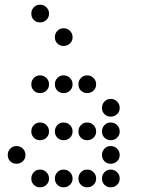

<svg xmlns="http://www.w3.org/2000/svg" viewBox="-20 -808 640 815"><path d="M149 -788Q134 -788 123.5 -777Q113 -766 113 -751V-749Q113 -734 123.5 -723.5Q134 -713 149 -713H151Q166 -713 177 -723.5Q188 -734 188 -749V-751Q188 -766 177 -777Q166 -788 151 -788ZM249 -688Q234 -688 223.5 -677Q213 -666 213 -651V-649Q213 -634 223.5 -623.5Q234 -613 249 -613H251Q266 -613 277 -623.5Q288 -634 288 -649V-651Q288 -666 277 -677Q266 -688 251 -688ZM149 -488Q134 -488 123.5 -477Q113 -466 113 -451V-449Q113 -434 123.5 -423.5Q134 -413 149 -413H151Q166 -413 177 -423.5Q188 -434 188 -449V-451Q188 -466 177 -477Q166 -488 151 -488ZM249 -488Q234 -488 223.5 -477Q213 -466 213 -451V-449Q213 -434 223.5 -423.5Q234 -413 249 -413H251Q266 -413 277 -423.5Q288 -434 288 -449V-451Q288 -466 277 -477Q266 -488 251 -488ZM349 -488Q334 -488 323.5 -477Q313 -466 313 -451V-449Q313 -434 323.5 -423.5Q334 -413 349 -413H351Q366 -413 377 -423.5Q388 -434 388 -449V-451Q388 -466 377 -477Q366 -488 351 -488ZM449 -388Q434 -388 423.5 -377Q413 -366 413 -351V-349Q413 -334 423.5 -323.5Q434 -313 449 -313H451Q466 -313 477 -323.5Q488 -334 488 -349V-351Q488 -366 477 -377Q466 -388 451 -388ZM149 -288Q134 -288 123.5 -277Q113 -266 113 -251V-249Q113 -234 123.5 -223.5Q134 -213 149 -213H151Q166 -213 177 -223.5Q188 -234 188 -249V-251Q188 -266 177 -277Q166 -288 151 -288ZM249 -288Q234 -288 223.5 -277Q213 -266 213 -251V-249Q213 -234 223.5 -223.5Q234 -213 249 -213H251Q266 -213 277 -223.5Q288 -234 288 -249V-251Q288 -266 277 -277Q266 -288 251 -288ZM349 -288Q334 -288 323.5 -277Q313 -266 313 -251V-249Q313 -234 323.5 -223.5Q334 -213 349 -213H351Q366 -213 377 -223.5Q388 -234 388 -249V-251Q388 -266 377 -277Q366 -288 351 -288ZM449 -288Q434 -288 423.5 -277Q413 -266 413 -251V-249Q413 -234 423.5 -223.5Q434 -213 449 -213H451Q466 -213 477 -223.5Q488 -234 488 -249V-251Q488 -266 477 -277Q466 -288 451 -288ZM49 -188Q34 -188 23.5 -177Q13 -166 13 -151V-149Q13 -134 23.5 -123.5Q34 -113 49 -113H51Q66 -113 77 -123.5Q88 -134 88 -149V-151Q88 -166 77 -177Q66 -188 51 -188ZM449 -188Q434 -188 423.5 -177Q413 -166 413 -151V-149Q413 -134 423.5 -123.5Q434 -113 449 -113H451Q466 -113 477 -123.5Q488 -134 488 -149V-151Q488 -166 477 -177Q466 -188 451 -188ZM149 -88Q134 -88 123.5 -77Q113 -66 113 -51V-49Q113 -34 123.5 -23.5Q134 -13 149 -13H151Q166 -13 177 -23.5Q188 -34 188 -49V-51Q188 -66 177 -77Q166 -88 151 -88ZM249 -88Q234 -88 223.5 -77Q213 -66 213 -51V-49Q213 -34 223.5 -23.5Q234 -13 249 -13H251Q266 -13 277 -23.5Q288 -34 288 -49V-51Q288 -66 277 -77Q266 -88 251 -88ZM349 -88Q334 -88 323.5 -77Q313 -66 313 -51V-49Q313 -34 323.5 -23.5Q334 -13 349 -13H351Q366 -13 377 -23.5Q388 -34 388 -49V-51Q388 -66 377 -77Q366 -88 351 -88ZM449 -88Q434 -88 423.5 -77Q413 -66 413 -51V-49Q413 -34 423.5 -23.5Q434 -13 449 -13H451Q466 -13 477 -23.5Q488 -34 488 -49V-51Q488 -66 477 -77Q466 -88 451 -88Z"/></svg>

Font: Doto Rounded
Style: Bold
Weight: 700
Monospace: yes
Version: Version 1.000